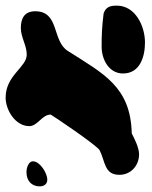

<svg xmlns="http://www.w3.org/2000/svg" viewBox="-41 -641 541 682"><path d="M320 -475C320 -431 345 -380 396 -380C457 -380 474 -441 474 -490C474 -548 440 -621 374 -621C351 -621 335 -617 327 -593C321 -543 320 -518 320 -475ZM139 -234C141 -234 305 -124 313 -107C333 -68 329 -20 383 -20C424 -20 453 -53 453 -93C453 -116 437 -148 427 -167C423 -333 327 -379 200 -460C143 -496 171 -601 84 -601C47 -601 33 -577 33 -542C33 -508 54 -480 54 -447C54 -402 -21 -374 -21 -294C-21 -251 13 -193 63 -193C93 -193 108 -234 139 -234ZM53 -30C53 3 73 21 100 21C114 21 127 14 127 -3C127 -26 101 -68 76 -68C60 -68 53 -44 53 -30Z"/></svg>

Font: Charger
Style: Overspray
Weight: 400
Designer: Jasper
Foundry: Cannot Into Space Fonts
Version: Version 0.980